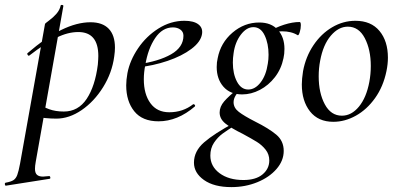

<svg xmlns="http://www.w3.org/2000/svg" viewBox="-85 -484 1629 785"><path d="M-62 263Q-40 259 -30 252.5Q-20 246 -14.5 231.5Q-9 217 -3 185L99 -386Q99 -388 116 -400.5Q133 -413 146 -428Q159 -443 163 -461Q163 -464 168 -464Q170 -464 172.5 -462.5Q175 -461 174 -459L61 178Q58 195 58 206Q58 223 66 230.5Q74 238 91 238Q97 238 115 236Q119 235 120.5 240.5Q122 246 118 247L-60 275Q-64 276 -65 270Q-66 264 -62 263ZM57 -8 67 -63Q90 -47 116 -37.5Q142 -28 176 -28Q235 -28 269.5 -80Q304 -132 315 -220Q317 -244 317 -255Q317 -353 235 -353Q192 -353 146 -330Q100 -307 35 -257L33 -256Q30 -256 27.5 -260.5Q25 -265 28 -267Q174 -393 285 -393Q334 -393 359.5 -366.5Q385 -340 385 -289Q385 -273 382 -253Q373 -186 336.5 -127.5Q300 -69 249 -34Q198 1 145 1Q100 1 57 -8Z M431 -135Q431 -157 436 -185Q446 -237 479.5 -286.5Q513 -336 563 -367.5Q613 -399 669 -399Q707 -399 726 -384.5Q745 -370 741 -345Q736 -313 697.5 -284Q659 -255 600 -235Q541 -215 476 -208L478 -221Q564 -233 614.5 -262Q665 -291 665 -338Q665 -354 652.5 -363Q640 -372 622 -372Q579 -372 549.5 -328.5Q520 -285 509 -218Q503 -188 503 -160Q503 -99 530 -62Q557 -25 607 -25Q663 -25 705 -58H706Q709 -58 711.5 -55Q714 -52 712 -49Q641 12 563 12Q497 12 464 -29Q431 -70 431 -135Z M708 181Q708 134 749.5 98Q791 62 873 18L880 26Q846 47 825.5 62Q805 77 790 99.5Q775 122 775 152Q775 196 812.5 224Q850 252 910 252Q961 252 988.5 229Q1016 206 1016 172Q1016 147 1001 128Q986 109 965 96Q944 83 907 63Q860 40 836.5 21Q813 2 813 -24Q813 -48 831.5 -69.5Q850 -91 890 -123L900 -115Q888 -109 879 -94.5Q870 -80 870 -66Q870 -43 891.5 -26.5Q913 -10 958 13Q1014 41 1044.5 66.5Q1075 92 1075 133Q1075 173 1045.5 207Q1016 241 967 261Q918 281 861 281Q790 281 749 252Q708 223 708 181ZM801 -210Q801 -230 805 -246Q817 -309 865.5 -350.5Q914 -392 975 -392Q1024 -392 1051 -362Q1078 -332 1078 -284Q1078 -263 1074 -246Q1065 -202 1039 -168.5Q1013 -135 977.5 -116.5Q942 -98 905 -98Q856 -98 828.5 -129.5Q801 -161 801 -210ZM1010 -224Q1013 -241 1013 -260Q1013 -306 997 -339.5Q981 -373 951 -373Q923 -373 899.5 -342Q876 -311 870 -266Q867 -247 867 -228Q867 -182 884 -150Q901 -118 930 -118Q958 -118 980.5 -147Q1003 -176 1010 -224ZM1140 -394Q1145 -394 1145 -381Q1145 -367 1140.5 -352.5Q1136 -338 1132 -340Q1107 -356 1068 -356Q1037 -356 1013 -346L1012 -353Q1042 -372 1076.5 -383Q1111 -394 1140 -394Z M1149 -139Q1149 -161 1154 -193Q1165 -252 1196.5 -299Q1228 -346 1273 -372.5Q1318 -399 1368 -399Q1432 -399 1466.5 -357.5Q1501 -316 1501 -248Q1501 -222 1495 -193Q1482 -130 1448.5 -83Q1415 -36 1370 -11Q1325 14 1278 14Q1216 14 1182.5 -28.5Q1149 -71 1149 -139ZM1425 -149Q1431 -181 1431 -214Q1431 -281 1406.5 -328Q1382 -375 1337 -375Q1299 -375 1267.5 -338Q1236 -301 1224 -236Q1218 -205 1218 -172Q1218 -104 1243 -57.5Q1268 -11 1313 -11Q1352 -11 1382.5 -48Q1413 -85 1425 -149Z"/></svg>

Font: Cormorant Garamond Medium
Style: Italic
Weight: 500
Italic angle: -10°
Designer: Christian Thalmann (Catharsis Fonts)
Foundry: Catharsis Fonts
Version: Version 4.000